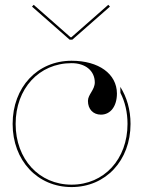

<svg xmlns="http://www.w3.org/2000/svg" viewBox="-20 -775 595 798"><path d="M120 -755 113 -747.5 269.5 -610H280.5L437 -747.5L430 -755L276.5 -620H273.5ZM277.5 -522.5C135 -522.5 32.5 -412 32.5 -260C32.5 -108 135.5 2.5 277.5 2.5C419.5 2.5 522.5 -108 522.5 -260C522.5 -319 507 -371.5 480 -414L480.5 -389C499.5 -352 510 -308 510 -260C510 -113.5 412.5 -7.5 277.5 -7.5C142.5 -7.5 45 -113.5 45 -260C45 -406.5 142 -512.5 277.5 -512.5C335.5 -512.5 373.5 -480.5 374 -433C374 -401 345.5 -382.5 345.5 -355.5C345.5 -321.5 367 -298.5 399.5 -298.5C439.5 -298.5 466 -333.5 466 -386.5C465.5 -468 390.5 -522.5 277.5 -522.5Z"/></svg>

Font: ZnikomitNo24
Style: Regular
Weight: 500
Designer: gluk
Foundry: gluk
Version: Version 0.55